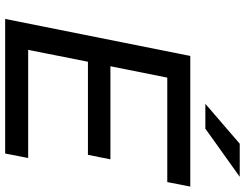

<svg xmlns="http://www.w3.org/2000/svg" viewBox="-120 -806 927 726"><g transform="rotate(90 343.0 -443.5)"><path d="M274 -613 231 -398H583L566 -313H214L169 -87H578L561 0H52L192 -700H686L669 -613ZM524 -887H649L467 -757H373Z"/></g></svg>

Font: Idrija
Style: Italic
Weight: 500
Italic angle: -11.3°
Designer: Julieta Ulanovsky
Foundry: Julieta Ulanovsky
Version: Version 7.200